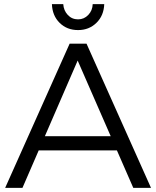

<svg xmlns="http://www.w3.org/2000/svg" viewBox="-20 -912 758 932"><path d="M318 -700H400L713 0H627L357 -618L89 0H5ZM143 -251H568V-182H143ZM287 -892Q289 -861 309 -839.5Q329 -818 359 -818Q388 -818 408.5 -839.5Q429 -861 430 -892H486Q484 -836 448 -801Q412 -766 359 -766Q305 -766 269.5 -801Q234 -836 232 -892Z"/></svg>

Font: Alexandria Light
Style: Regular
Weight: 300
Designer: Mohamed Gaber
Foundry: Kief Type Foundry
Version: Version 5.100